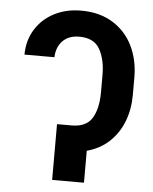

<svg xmlns="http://www.w3.org/2000/svg" viewBox="-52 -761 642 804"><g transform="rotate(5 269.0 -358.5)"><path d="M369.1 -383.8V-457Q369.1 -520.5 345 -564Q320.8 -607.4 258.8 -607.4Q213.9 -607.4 188.7 -581.3Q163.6 -555.2 162.1 -512.7H36.1Q36.6 -572.3 65.2 -618.7Q93.8 -665 143.8 -690.9Q193.8 -716.8 256.8 -716.8Q335 -716.8 390.4 -682.4Q445.8 -647.9 474.4 -589.1Q502.9 -530.3 502.9 -457V-383.8Q502.9 -323.7 483.2 -272.5Q463.4 -221.2 424.8 -185.1Q386.2 -148.9 331.1 -134.3V0H197.3V-234.4H258.8Q320.3 -234.4 344.7 -274.7Q369.1 -314.9 369.1 -383.8Z"/></g></svg>

Font: Pretendard SemiBold
Style: Regular
Weight: 600
Designer: Base glyphs from Inter by Rasmus Andersson; Hangeul glyphs from Noto Sans CJK(Source Han Sans) by Jang Soo-young and Kan
Foundry: Kil Hyung-jin
Version: Version 1.309